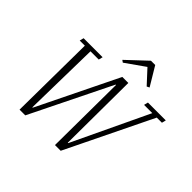

<svg xmlns="http://www.w3.org/2000/svg" viewBox="-215 -1164 1399 1399"><g transform="rotate(45 485.0 -464.5)"><path d="M168 -666H115L123 -698H319L311 -666H226L215 -78H219L522 -698H584L580 -78H584L863 -666H778L786 -698H970L962 -666H909L585 0H526L531 -624H527L220 0H161ZM434 -786 586 -929H630L717 -784L697 -774L600 -879L451 -774Z"/></g></svg>

Font: IBM Plex Serif Light
Style: Italic
Weight: 300
Italic angle: -14°
Designer: Mike Abbink, Paul van der Laan, Pieter van Rosmalen
Foundry: Bold Monday
Version: Version 3.001